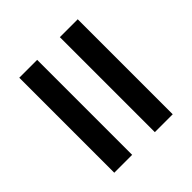

<svg xmlns="http://www.w3.org/2000/svg" viewBox="-46 -611 706 706"><g transform="rotate(45 307.0 -258.0)"><path d="M60 -410H554V-317H60ZM60 -199H554V-106H60Z"/></g></svg>

Font: Sarabun SemiBold
Style: Regular
Weight: 600
Designer: Suppakit Chalermlarp | Katatrad Co.,Ltd.
Foundry: Cadson Demak Co.,Ltd.
Version: Version 1.000; ttfautohint (v1.6)